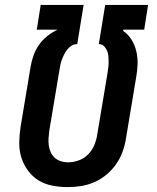

<svg xmlns="http://www.w3.org/2000/svg" viewBox="-20 -755 640 783"><path d="M257 8Q224 8 193 2Q162 -4 137 -19.5Q112 -35 94 -59.5Q76 -84 67 -113Q58 -142 58.5 -174Q59 -206 64 -238L105 -484Q109 -507 117 -529.5Q125 -552 139 -572Q153 -592 173 -608Q193 -624 215 -634H130L146 -735H321L295 -575H293Q282 -575 271.5 -568.5Q261 -562 254 -552.5Q247 -543 241.5 -532.5Q236 -522 232 -511Q228 -500 226 -489Q224 -478 222 -467L181 -222Q179 -207 178 -191.5Q177 -176 179 -161.5Q181 -147 187 -134Q193 -121 203.5 -111.5Q214 -102 228 -97.5Q242 -93 257 -93Q279 -93 301.5 -101Q324 -109 340.5 -126.5Q357 -144 365.5 -165.5Q374 -187 377 -209L418 -454Q420 -466 421.5 -478.5Q423 -491 423 -503Q423 -515 422 -526.5Q421 -538 416.5 -548.5Q412 -559 404 -567Q396 -575 384 -575H383L409 -735H584L568 -634H483L482 -629Q503 -615 516.5 -593Q530 -571 536 -545.5Q542 -520 541 -492.5Q540 -465 535 -438L494 -192Q490 -165 480.5 -138Q471 -111 454.5 -87Q438 -63 415.5 -44Q393 -25 366.5 -13Q340 -1 312 3.5Q284 8 257 8Z"/></svg>

Font: Iosevka Extended
Style: Bold Italic
Weight: 700
Width: 7
Italic angle: -9°
Monospace: yes
Designer: Belleve Invis
Foundry: Belleve Invis
Version: Version 32.5.0; ttfautohint (v1.8.4)